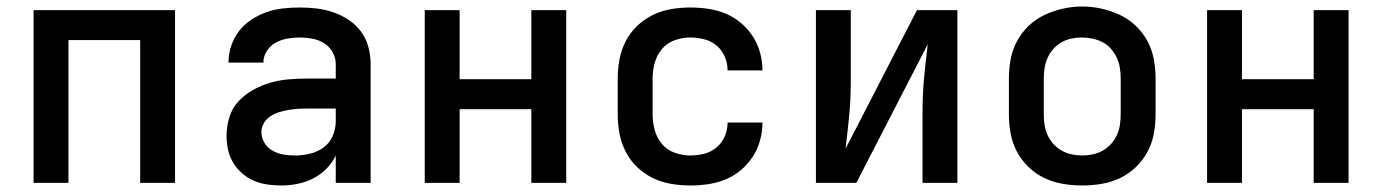

<svg xmlns="http://www.w3.org/2000/svg" viewBox="-20 -561 4240 589"><path d="M83 0V-530H517V0H410V-438H190V0Z M843 8Q822 8 800.5 5Q779 2 759 -6.5Q739 -15 722.5 -29.5Q706 -44 695 -62.5Q684 -81 679.5 -102Q675 -123 675 -145Q675 -173 683.5 -201Q692 -229 711.5 -250Q731 -271 756 -285Q781 -299 808.5 -307Q836 -315 864.5 -317.5Q893 -320 922 -320H1010V-365Q1010 -384 1000 -401.5Q990 -419 973.5 -429Q957 -439 937.5 -442.5Q918 -446 899 -446Q880 -446 861 -442.5Q842 -439 825.5 -430Q809 -421 798.5 -404.5Q788 -388 788 -369Q788 -369 788 -369Q788 -369 788 -369Q788 -369 788 -369Q788 -369 788 -369H681Q681 -369 681 -369.5Q681 -370 681 -370Q681 -396 689.5 -421Q698 -446 713.5 -466Q729 -486 751 -500.5Q773 -515 797 -523.5Q821 -532 847 -535Q873 -538 899 -538Q925 -538 951 -535Q977 -532 1002 -523.5Q1027 -515 1049.5 -500Q1072 -485 1087.5 -464Q1103 -443 1110 -417Q1117 -391 1117 -365V0H1010V-84Q999 -61 981 -43Q963 -25 940.5 -13.5Q918 -2 893 3Q868 8 843 8ZM885 -84Q908 -84 931 -89.5Q954 -95 972.5 -108.5Q991 -122 1000.5 -144Q1010 -166 1010 -189V-228H922Q907 -228 892.5 -227Q878 -226 863.5 -223.5Q849 -221 835 -216.5Q821 -212 809 -204Q797 -196 789.5 -183.5Q782 -171 782 -156Q782 -138 791.5 -122.5Q801 -107 816.5 -98.5Q832 -90 849.5 -87Q867 -84 885 -84Z M1283 0V-530H1390V-318H1610V-530H1717V0H1610V-226H1390V0Z M2098 8Q2068 8 2038.5 3Q2009 -2 1982.5 -15Q1956 -28 1934.5 -48.5Q1913 -69 1899.5 -95.5Q1886 -122 1880.5 -151Q1875 -180 1875 -210V-320Q1875 -350 1880.5 -379Q1886 -408 1899.5 -434.5Q1913 -461 1934.5 -481.5Q1956 -502 1982.5 -515Q2009 -528 2038.5 -533Q2068 -538 2098 -538Q2125 -538 2152.5 -534Q2180 -530 2205.5 -519.5Q2231 -509 2252.5 -491Q2274 -473 2289 -450Q2304 -427 2311.5 -400Q2319 -373 2319 -345Q2319 -345 2319 -345Q2319 -345 2319 -345H2212Q2212 -345 2212 -345Q2212 -345 2212 -345Q2212 -367 2203.5 -387Q2195 -407 2178.5 -421Q2162 -435 2140.5 -440.5Q2119 -446 2098 -446Q2073 -446 2049.5 -437.5Q2026 -429 2010.5 -410.5Q1995 -392 1988.5 -368Q1982 -344 1982 -320V-210Q1982 -186 1988.5 -162Q1995 -138 2010.5 -119.5Q2026 -101 2049.5 -92.5Q2073 -84 2098 -84Q2119 -84 2140.5 -89.5Q2162 -95 2178.5 -109Q2195 -123 2203.5 -143Q2212 -163 2212 -185Q2212 -185 2212 -185Q2212 -185 2212 -185H2319Q2319 -185 2319 -185Q2319 -185 2319 -185Q2319 -157 2311.5 -130Q2304 -103 2289 -80Q2274 -57 2252.5 -39Q2231 -21 2205.5 -10.5Q2180 0 2152.5 4Q2125 8 2098 8Z M2483 0V-530H2590V-318Q2590 -291 2589 -264.5Q2588 -238 2585.5 -211Q2583 -184 2580 -157.5Q2577 -131 2574 -105L2793 -530H2917V0H2810V-212Q2810 -239 2811 -265.5Q2812 -292 2814.5 -319Q2817 -346 2820 -372.5Q2823 -399 2826 -425L2607 0Z M3300 8Q3270 8 3240.5 3Q3211 -2 3184.5 -14.5Q3158 -27 3136 -48Q3114 -69 3100 -95Q3086 -121 3080.5 -150.5Q3075 -180 3075 -210V-320Q3075 -350 3080.5 -379.5Q3086 -409 3100 -435Q3114 -461 3136 -482Q3158 -503 3185 -515.5Q3212 -528 3241 -534.5Q3270 -541 3300 -541Q3330 -541 3359 -534.5Q3388 -528 3415 -515.5Q3442 -503 3464 -482Q3486 -461 3500 -435Q3514 -409 3519.5 -379.5Q3525 -350 3525 -320V-210Q3525 -180 3519.5 -150.5Q3514 -121 3500 -95Q3486 -69 3464 -48Q3442 -27 3415.5 -14.5Q3389 -2 3359.5 3Q3330 8 3300 8ZM3300 -84Q3316 -84 3332.5 -87.5Q3349 -91 3363 -99Q3377 -107 3388 -119Q3399 -131 3406 -146Q3413 -161 3415.5 -177.5Q3418 -194 3418 -210V-320Q3418 -336 3415.5 -352.5Q3413 -369 3406 -384Q3399 -399 3388 -411.5Q3377 -424 3362.5 -431.5Q3348 -439 3331.5 -442.5Q3315 -446 3298 -446Q3282 -446 3266 -442.5Q3250 -439 3236 -431Q3222 -423 3211 -410.5Q3200 -398 3193.5 -383Q3187 -368 3184.5 -352Q3182 -336 3182 -320V-210Q3182 -194 3184.5 -177.5Q3187 -161 3194 -146Q3201 -131 3212 -119Q3223 -107 3237 -99Q3251 -91 3267.5 -87.5Q3284 -84 3300 -84Z M3683 0V-530H3790V-318H4010V-530H4117V0H4010V-226H3790V0Z"/></svg>

Font: Iosevka Curly SmBdEx
Style: Regular
Weight: 600
Width: 7
Monospace: yes
Designer: Belleve Invis
Foundry: Belleve Invis
Version: Version 11.1.0; ttfautohint (v1.8.3)